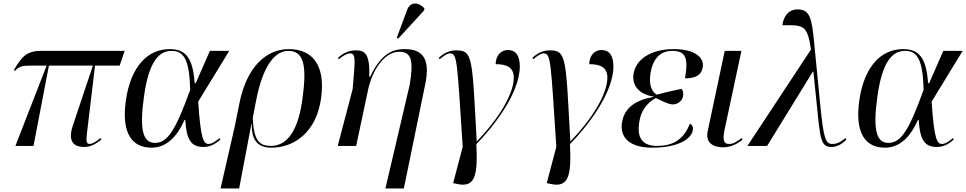

<svg xmlns="http://www.w3.org/2000/svg" viewBox="-20 -823 5450 1083"><path d="M67 0H169L256 -453H504L390 -112C361 -24 398 6 453 6C483 6 509 -2 552 -36L547 -44C514 -17 496 -11 486 -11C467 -11 465 -25 471 -76L516 -453H655L683 -536H210C129 -536 99 -499 58 -427L65 -424C90 -450 106 -453 161 -453H243Z M835 10C925 10 983 -61 1021 -147H1025C1032 -35 1057 6 1128 6C1173 6 1204 -19 1223 -36L1218 -44C1205 -33 1178 -11 1157 -11C1129 -11 1112 -34 1098 -250L1273 -536H1164L1084 -354H1078C1068 -501 1024 -546 937 -546C814 -546 718 -450 690 -257C663 -65 729 10 835 10ZM854 -17C788 -17 765 -87 792 -278C819 -474 875 -536 948 -536C1017 -536 1048 -488 1053 -317C970 -87 925 -17 854 -17Z M1224 240H1329L1398 -124H1400C1398 -22 1443 10 1511 10C1642 10 1765 -80 1791 -268C1817 -455 1743 -546 1609 -546C1482 -546 1372 -446 1331 -243L1304 -109ZM1509 0C1447 0 1410 -25 1406 -159L1424 -253C1463 -457 1533 -536 1606 -536C1696 -536 1712 -450 1685 -258C1657 -57 1582 0 1509 0Z M2227 -606 2372 -764 2374 -776C2343 -810 2295 -818 2276 -766L2218 -610ZM2154 240H2258L2379 -350C2407 -487 2368 -546 2263 -546C2199 -546 2131 -525 2068 -390H2063C2067 -521 2038 -539 1986 -539C1938 -539 1906 -514 1886 -497L1891 -489C1911 -506 1937 -522 1955 -522C1989 -522 1983 -482 1969 -320L1885 0H1989L2057 -320C2080 -425 2147 -531 2232 -531C2303 -531 2313 -478 2291 -345Z M2560 215C2663 237 2675 161 2667 -10C2760 -104 2912 -296 2912 -448C2912 -514 2886 -541 2844 -541C2812 -541 2776 -516 2776 -461C2837 -461 2878 -444 2878 -385C2878 -287 2782 -141 2670 -26H2669C2643 -493 2649 -539 2554 -539C2517 -539 2487 -526 2455 -497L2460 -489C2488 -512 2504 -522 2518 -522C2561 -522 2558 -473 2590 5L2536 210Z M3088 215C3191 237 3203 161 3195 -10C3288 -104 3440 -296 3440 -448C3440 -514 3414 -541 3372 -541C3340 -541 3304 -516 3304 -461C3365 -461 3406 -444 3406 -385C3406 -287 3310 -141 3198 -26H3197C3171 -493 3177 -539 3082 -539C3045 -539 3015 -526 2983 -497L2988 -489C3016 -512 3032 -522 3046 -522C3089 -522 3086 -473 3118 5L3064 210Z M3659 10C3807 10 3880 -40 3888 -89C3891 -103 3886 -120 3871 -125C3833 -26 3764 0 3686 0C3601 0 3570 -48 3587 -141C3596 -197 3629 -243 3679 -270C3710 -256 3747 -235 3774 -234C3799 -234 3828 -250 3833 -281C3835 -292 3835 -309 3824 -322C3798 -316 3744 -305 3684 -289C3655 -308 3638 -346 3650 -414C3665 -500 3712 -536 3770 -536C3847 -536 3864 -500 3844 -381C3908 -381 3937 -402 3944 -444C3953 -497 3902 -546 3780 -546C3647 -546 3567 -485 3554 -409C3542 -340 3586 -290 3668 -278V-277C3566 -259 3503 -216 3489 -135C3475 -58 3519 10 3659 10Z M4060 8C4109 8 4149 -19 4169 -36L4163 -44C4141 -28 4119 -11 4095 -11C4065 -11 4053 -25 4068 -96L4162 -536H4068L3972 -84C3957 -14 4007 8 4060 8Z M4196 0H4307L4565 -419H4568L4588 -225C4607 -31 4611 6 4672 6C4701 6 4733 -12 4754 -36L4749 -44C4729 -28 4707 -11 4676 -11C4637 -11 4626 -35 4606 -238L4572 -586C4559 -721 4548 -770 4479 -770C4423 -770 4399 -725 4393 -681C4506 -681 4535 -688 4554 -543Z M4972 10C5062 10 5120 -61 5158 -147H5162C5169 -35 5194 6 5265 6C5310 6 5341 -19 5360 -36L5355 -44C5342 -33 5315 -11 5294 -11C5266 -11 5249 -34 5235 -250L5410 -536H5301L5221 -354H5215C5205 -501 5161 -546 5074 -546C4951 -546 4855 -450 4827 -257C4800 -65 4866 10 4972 10ZM4991 -17C4925 -17 4902 -87 4929 -278C4956 -474 5012 -536 5085 -536C5154 -536 5185 -488 5190 -317C5107 -87 5062 -17 4991 -17Z"/></svg>

Font: Noto Serif Display
Style: Italic
Weight: 400
Italic angle: -12°
Designer: Monotype Design Team
Foundry: Monotype Imaging Inc.
Version: Version 2.009